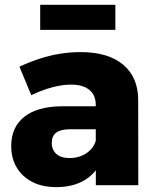

<svg xmlns="http://www.w3.org/2000/svg" viewBox="-20 -762 641 790"><path d="M267.6 -230.1Q230.4 -230.1 211.7 -216.6Q193 -203 193 -173.7Q193 -145.3 212.2 -128.4Q231.4 -111.6 265.7 -111.6Q292.7 -111.6 315.3 -120.9Q337.9 -130.1 353.3 -146.5Q368.7 -162.9 374.3 -184L398.6 -104.7Q377 -50.4 329.1 -21.3Q281.3 7.9 210.9 7.9Q153.3 7.9 111.9 -13.9Q70.4 -35.6 48.3 -73.6Q26.1 -111.7 26.1 -161.1Q26.1 -238.3 79.5 -281Q132.9 -323.7 233.4 -324.7H391.1V-230.1ZM373.9 -331.3Q373.9 -370.1 347.9 -392Q321.9 -413.9 270.9 -413.9Q236.9 -413.9 194.8 -402.7Q152.7 -391.6 108.7 -370.3L60 -487.7Q102.7 -507.3 143.4 -520.6Q184.1 -533.9 225.9 -540.7Q267.7 -547.6 312.4 -547.6Q424.6 -547.6 486.4 -496.1Q548.1 -444.6 548.6 -351.9L549 0H374.3ZM145.4 -742.3H454.7V-639.1H145.4Z"/></svg>

Font: Alexandria
Style: Regular
Weight: 400
Designer: Mohamed Gaber
Foundry: Kief Type Foundry
Version: Version 5.100